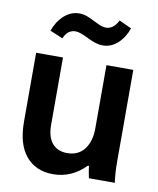

<svg xmlns="http://www.w3.org/2000/svg" viewBox="-81 -766 691 839"><g transform="rotate(10 264.5 -346.0)"><path d="M358.9 -219.2V-500H478V-91.8Q478 -44.9 483.9 0H369.1Q362.3 -32.7 359.9 -53.2H355Q293.5 9.8 210.9 9.8Q134.8 9.8 90.8 -42.2Q46.9 -94.2 46.9 -194.8V-500H166V-201.2Q166 -147.9 189.5 -119.9Q212.9 -91.8 255.9 -91.8Q305.7 -91.8 332.3 -127Q358.9 -162.1 358.9 -219.2ZM204.1 -702.1Q225.6 -702.1 248 -691.9Q270.5 -681.6 291 -671.4Q311.5 -661.1 328.1 -661.1Q360.8 -661.1 381.8 -702.1L437 -676.8Q421.4 -633.8 392.6 -607.9Q363.8 -582 326.2 -582Q298.8 -582 259.3 -602.1Q219.7 -622.1 201.2 -622.1Q165 -622.1 148.9 -582L91.8 -606Q107.4 -649.4 137.2 -675.8Q167 -702.1 204.1 -702.1Z"/></g></svg>

Font: LT Hoop SemBd
Style: Regular
Weight: 600
Designer: Daniel Lyons
Foundry: LyonsType
Version: Version 1.000